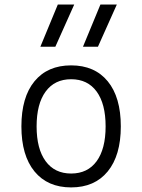

<svg xmlns="http://www.w3.org/2000/svg" viewBox="-20 -815 626 845"><path d="M293 9.8Q189.5 9.8 131.8 -60.5Q74.2 -130.9 74.2 -258.8Q74.2 -387.2 131.8 -457.3Q189.5 -527.3 293 -527.3Q396.5 -527.3 454.1 -457.3Q511.7 -387.2 511.7 -258.8Q511.7 -130.9 454.1 -60.5Q396.5 9.8 293 9.8ZM293 -51.3Q365.7 -51.3 405.3 -105.5Q444.8 -159.7 444.8 -258.8Q444.8 -357.9 405.3 -412.1Q365.7 -466.3 293 -466.3Q220.7 -466.3 180.9 -412.1Q141.1 -357.9 141.1 -258.8Q141.1 -159.7 180.9 -105.5Q220.7 -51.3 293 -51.3ZM157.7 -609.4 234.4 -794.9H306.6L223.6 -609.4ZM345.2 -609.4 421.9 -794.9H494.1L411.1 -609.4Z"/></svg>

Font: Cascadia Mono PL Light
Style: Regular
Weight: 300
Monospace: yes
Designer: Aaron Bell
Foundry: Saja Typeworks
Version: Version 2404.023; ttfautohint (v1.8.4)